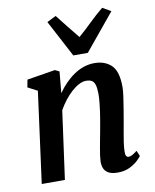

<svg xmlns="http://www.w3.org/2000/svg" viewBox="-92 -912 799 992"><g transform="rotate(-10 307.0 -416.0)"><path d="M228.5 -444.5Q246.5 -470.5 268.2 -493Q290 -515.5 314.8 -532.5Q339.5 -549.5 367 -558.8Q394.5 -568 423.5 -568Q478.5 -568 512 -535.8Q545.5 -503.5 545.5 -421.5Q545.5 -403 541.2 -372Q537 -341 531.2 -307.5Q525.5 -274 521 -247Q517 -222 511.5 -193.8Q506 -165.5 502.2 -138.8Q498.5 -112 498 -91Q497.5 -73.5 502.2 -67Q507 -60.5 513.5 -60.5Q522.5 -60.5 533 -65.8Q543.5 -71 559.5 -84L572 -54.5Q568 -48 551.5 -32.2Q535 -16.5 508.2 -3.2Q481.5 10 445.5 10Q414 10 396.8 0.2Q379.5 -9.5 373 -26Q366.5 -42.5 367 -62Q367.5 -75.5 370 -93.8Q372.5 -112 376.5 -133.2Q380.5 -154.5 384.5 -176.5Q388.5 -198.5 392.5 -219Q396 -239.5 400.5 -263.5Q405 -287.5 408.5 -313Q412 -338.5 414.5 -363.2Q417 -388 417 -409.5Q416.5 -440 411.2 -456.2Q406 -472.5 394.8 -479Q383.5 -485.5 365 -485.5Q347.5 -485.5 327.8 -475.2Q308 -465 288.2 -447.2Q268.5 -429.5 250.5 -406.2Q232.5 -383 218 -357L169 0H47.5L111.5 -478L61 -504.5L68.5 -544L216.5 -568L239 -557ZM323.5 -626 221.5 -819 269 -842.5Q294 -811 319.5 -778.5Q345 -746 371.5 -714Q408.5 -746 441.5 -778.5Q474.5 -811 513 -842.5L557 -817L399.5 -626Z"/></g></svg>

Font: Merriweather SemiBold
Style: Italic
Weight: 600
Italic angle: -7.8°
Version: Version 2.101